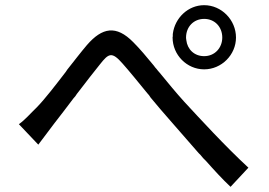

<svg xmlns="http://www.w3.org/2000/svg" viewBox="-20 -736 1040 742"><path d="M892 -591C892 -659 836 -716 769 -716C707 -716 656 -667 648 -606L647 -592V-591C647 -524 702 -468 769 -468C836 -468 892 -524 892 -591ZM699 -591C699 -632 728 -663 769 -663C810 -663 839 -632 839 -591C839 -551 810 -519 769 -519C731 -519 704 -545 700 -581L699 -589V-591ZM940 -88C850 -171 752 -278 691 -344C661 -377 629 -416 597 -455L590 -463C587 -467 584 -471 580 -475L574 -483C547 -516 520 -548 495 -573C429 -640 375 -630 316 -562C293 -535 267 -501 240 -467L234 -458C194 -406 154 -354 123 -322C96 -296 78 -274 53 -256L128 -177C144 -198 169 -231 189 -258C210 -285 237 -320 264 -356L271 -364C273 -367 275 -370 277 -373L284 -382C314 -421 344 -460 366 -487C400 -530 412 -538 454 -490C479 -462 513 -420 549 -376L556 -368L562 -359C587 -329 613 -298 638 -270C667 -237 700 -199 734 -160L741 -152L748 -144L755 -137C758 -133 762 -129 765 -125L776 -114C808 -78 840 -43 871 -14L940 -88ZM648 -601C648 -599 648 -598 648 -596L647 -593ZM647 -592V-593V-592Z"/></svg>

Font: Glow Sans SC Normal Book
Style: Regular
Weight: 500
Designer: Ryoko NISHIZUKA (kana, bopomofo & ideographs); Paul D. Hunt (Latin, Greek & Cyrillic); Sandoll Communications, Soo-young
Version: Version 0.93